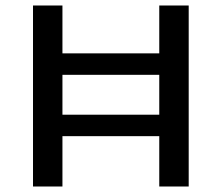

<svg xmlns="http://www.w3.org/2000/svg" viewBox="-20 -678 806 698"><path d="M666 -658V0H559V-183H207V0H100V-658H207V-484H559V-658ZM559 -261V-406H207V-261Z"/></svg>

Font: Ysabeau Infant Semibold
Style: Regular
Weight: 600
Designer: Christian Thalmann (Catharsis Fonts)
Version: Version 0.003